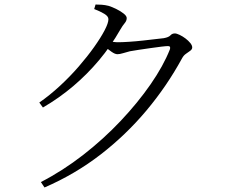

<svg xmlns="http://www.w3.org/2000/svg" viewBox="-20 -787 1040 850"><path d="M161 19Q258 -31 348 -101Q438 -171 514 -251.5Q590 -332 646.5 -413.5Q703 -495 732 -568Q737 -583 724 -583Q716 -583 694.5 -580.5Q673 -578 646 -574Q619 -570 594.5 -566.5Q570 -563 555 -560Q539 -556 524.5 -551.5Q510 -547 500 -547Q489 -547 473.5 -558Q458 -569 440 -583L455 -605Q470 -603 481.5 -601.5Q493 -600 502 -600Q521 -600 551.5 -602Q582 -604 613.5 -607.5Q645 -611 670 -614Q695 -617 705 -618Q727 -622 734.5 -630.5Q742 -639 754 -639Q762 -639 775.5 -632.5Q789 -626 801.5 -616.5Q814 -607 822.5 -596.5Q831 -586 831 -577Q831 -569 822.5 -562.5Q814 -556 803.5 -549Q793 -542 786 -529Q719 -406 628.5 -298Q538 -190 425.5 -103Q313 -16 177 43ZM154 -333Q200 -365 245 -406.5Q290 -448 328.5 -492.5Q367 -537 396.5 -578.5Q426 -620 443 -652.5Q460 -685 460 -702Q460 -715 441.5 -726Q423 -737 397 -747L403 -767Q416 -767 430.5 -766Q445 -765 461 -761Q477 -756 496 -746.5Q515 -737 528 -726.5Q541 -716 541 -707Q541 -695 532 -684.5Q523 -674 512 -655Q471 -583 418.5 -520.5Q366 -458 304 -405.5Q242 -353 170 -311Z"/></svg>

Font: Noto Serif HK ExtraLight Light
Style: Regular
Weight: 300
Version: Version 2.002-H1;hotconv 1.1.0;makeotfexe 2.6.0